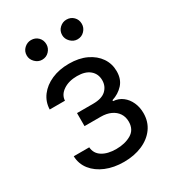

<svg xmlns="http://www.w3.org/2000/svg" viewBox="-184 -850 863 961"><g transform="rotate(-30 247.0 -369.5)"><path d="M132.1 -139.2Q134.9 -102.3 165.7 -83.1Q196.4 -63.9 245.7 -63.9Q296.2 -63.9 332 -84.7Q367.9 -105.5 367.9 -152Q367.9 -179.3 354.4 -199.8Q340.9 -220.2 316.4 -231.5Q291.9 -242.9 258.5 -242.9H164.8V-318.2H258.5Q308.6 -318.2 332.6 -340.9Q356.5 -363.6 356.5 -397.7Q356.5 -434.3 330.6 -456.5Q304.7 -478.7 257.1 -478.7Q209.2 -478.7 177.2 -457.2Q145.2 -435.7 143.5 -402H55.4Q56.8 -446 82.4 -479.9Q108 -513.8 152 -533.2Q196 -552.6 252.8 -552.6Q310.4 -552.6 352.8 -532.5Q395.2 -512.4 418.5 -478.2Q441.8 -443.9 441.8 -400.6Q441.8 -354.4 415.8 -326Q389.9 -297.6 350.9 -285.5V-279.8Q381.7 -277.7 404.7 -260.1Q427.6 -242.5 440.3 -214.3Q453.1 -186.1 453.1 -152Q453.1 -102.3 426.5 -65.5Q399.9 -28.8 353.3 -8.7Q306.8 11.4 247.2 11.4Q189.3 11.4 143.5 -7.6Q97.7 -26.6 70.8 -60.5Q44 -94.5 42.6 -139.2ZM90.9 -693.2Q90.9 -717.7 108.1 -733.8Q125.4 -750 147.7 -750Q172.2 -750 188.4 -733.8Q204.5 -717.7 204.5 -693.2Q204.5 -670.8 188.4 -653.6Q172.2 -636.4 147.7 -636.4Q125.4 -636.4 108.1 -653.6Q90.9 -670.8 90.9 -693.2ZM295.5 -693.2Q295.5 -717.7 312.7 -733.8Q329.9 -750 352.3 -750Q376.8 -750 392.9 -733.8Q409.1 -717.7 409.1 -693.2Q409.1 -670.8 392.9 -653.6Q376.8 -636.4 352.3 -636.4Q329.9 -636.4 312.7 -653.6Q295.5 -670.8 295.5 -693.2Z"/></g></svg>

Font: DeltaSans
Style: Regular
Weight: 400
Designer: Rasmus Andersson
Foundry: rsms
Version: Version 3.012